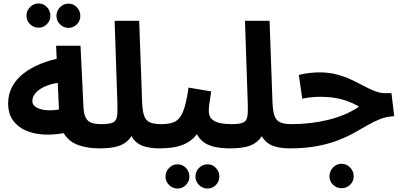

<svg xmlns="http://www.w3.org/2000/svg" viewBox="-20 -852 2322 1109"><path d="M556 5Q485 5 433.5 -13.5Q382 -32 354 -73.5Q326 -115 322 -185L304 -588H445L462 -234Q464 -193 475.5 -171.5Q487 -150 509 -142.5Q531 -135 566 -135Q604 -135 620 -115.5Q636 -96 636 -67Q636 -36 615.5 -15.5Q595 5 556 5ZM373 -88Q306 -73 244 -74.5Q182 -76 133 -96.5Q84 -117 55.5 -156Q27 -195 27 -255Q27 -308 50.5 -351.5Q74 -395 116.5 -428Q159 -461 216 -484Q273 -507 340 -519L354 -377Q311 -375 276.5 -365.5Q242 -356 217.5 -341Q193 -326 180 -307.5Q167 -289 167 -268Q167 -251 179 -240Q191 -229 211 -222.5Q231 -216 257 -215Q283 -214 310.5 -218Q338 -222 365 -231ZM376 -691Q347 -691 326.5 -711.5Q306 -732 306 -760Q306 -789 326.5 -810Q347 -831 376 -831Q404 -831 424 -810Q444 -789 444 -760Q444 -732 424 -711.5Q404 -691 376 -691ZM203 -692Q174 -692 153.5 -712.5Q133 -733 133 -761Q133 -790 153.5 -811Q174 -832 203 -832Q231 -832 251 -811Q271 -790 271 -761Q271 -733 251 -712.5Q231 -692 203 -692Z M556 5 566 -135Q613 -135 632.5 -144.5Q652 -154 656 -180.5Q660 -207 658 -258L642 -732H784L801 -259Q803 -209 813 -182Q823 -155 846.5 -145Q870 -135 910 -135Q948 -135 964 -115.5Q980 -96 980 -67Q980 -36 959 -15.5Q938 5 900 5Q856 5 818 -5Q780 -15 755 -43Q730 -71 722 -124L766 -123Q749 -71 722 -43.5Q695 -16 654.5 -5.5Q614 5 556 5Z M900 5 910 -135Q946 -135 972 -142Q998 -149 1016 -170.5Q1034 -192 1046.5 -234Q1059 -276 1069 -346L1200 -324Q1198 -309 1194.5 -289Q1191 -269 1188.5 -248.5Q1186 -228 1186 -210Q1186 -192 1193 -178Q1200 -164 1215.5 -154.5Q1231 -145 1256.5 -140Q1282 -135 1319 -135Q1357 -135 1373 -115.5Q1389 -96 1389 -67Q1389 -36 1368.5 -15.5Q1348 5 1309 5Q1264 5 1227.5 -2Q1191 -9 1164.5 -25.5Q1138 -42 1121.5 -69.5Q1105 -97 1101 -137H1149Q1131 -89 1103.5 -60.5Q1076 -32 1042 -18Q1008 -4 971.5 0.5Q935 5 900 5ZM1179 237Q1150 237 1129.5 216.5Q1109 196 1109 168Q1109 139 1129.5 118Q1150 97 1179 97Q1207 97 1227 118Q1247 139 1247 168Q1247 196 1227 216.5Q1207 237 1179 237ZM1006 237Q977 237 956.5 216.5Q936 196 936 168Q936 139 956.5 118Q977 97 1006 97Q1034 97 1054 118Q1074 139 1074 168Q1074 196 1054 216.5Q1034 237 1006 237Z M1309 5 1319 -135Q1366 -135 1385.5 -144.5Q1405 -154 1409 -180.5Q1413 -207 1411 -258L1395 -732H1537L1554 -259Q1556 -209 1566 -182Q1576 -155 1599.5 -145Q1623 -135 1663 -135Q1701 -135 1717 -115.5Q1733 -96 1733 -67Q1733 -36 1712 -15.5Q1691 5 1653 5Q1609 5 1571 -5Q1533 -15 1508 -43Q1483 -71 1475 -124L1519 -123Q1502 -71 1475 -43.5Q1448 -16 1407.5 -5.5Q1367 5 1309 5Z M1653 5 1663 -135Q1717 -135 1770 -141Q1823 -147 1873 -159Q1923 -171 1968.5 -190Q2014 -209 2054 -236Q2024 -254 1989 -267Q1954 -280 1914.5 -286.5Q1875 -293 1831 -293Q1815 -293 1797.5 -292Q1780 -291 1762 -288.5Q1744 -286 1726 -282L1706 -419Q1735 -427 1767.5 -430.5Q1800 -434 1825 -434Q1879 -434 1924.5 -422Q1970 -410 2008.5 -392Q2047 -374 2080.5 -356Q2114 -338 2144.5 -326Q2175 -314 2204 -314H2241L2257 -181Q2214 -179 2176.5 -164.5Q2139 -150 2102.5 -128.5Q2066 -107 2024.5 -84Q1983 -61 1931 -41Q1879 -21 1811 -8Q1743 5 1653 5ZM1953 235Q1924 235 1903.5 215Q1883 195 1883 166Q1883 137 1903.5 115.5Q1924 94 1953 94Q1982 94 2002.5 115.5Q2023 137 2023 166Q2023 195 2002.5 215Q1982 235 1953 235Z"/></svg>

Font: Farlight84_Sys_V01
Style: Bold
Weight: 700
Designer: Monotype Design Team, Nadine Chahine and Nizar Qandah
Foundry: Monotype Imaging Inc.
Version: Version 2.004;October 31, 2024;FontCreator 14.0.0.2814 64-bi